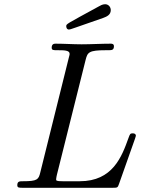

<svg xmlns="http://www.w3.org/2000/svg" viewBox="-20 -890 667 910"><path d="M294 -765C294 -761 296 -750 307 -750C314 -750 324 -755 469 -805C485 -811 505 -819 505 -842C505 -856 495 -870 478 -870C466 -870 454 -863 449 -860C290 -773 294 -777 294 -765ZM62 -12C62 0 71 0 87 0H515C537 0 538 -1 544 -18L620 -233C620 -234 624 -245 624 -246C624 -258 612 -258 609 -258C597 -258 596 -255 589 -236C557 -147 514 -31 358 -31H277C246 -31 246 -34 246 -41C246 -47 249 -57 250 -63L386 -607C395 -642 401 -652 482 -652H492C509 -652 520 -652 520 -671C520 -683 509 -683 505 -683C460 -683 413 -680 367 -680C326 -680 284 -683 244 -683C238 -683 225 -683 225 -664C225 -652 233 -652 252 -652C283 -652 310 -652 310 -635C310 -632 310 -630 306 -616L171 -73C163 -39 157 -31 89 -31C73 -31 62 -31 62 -12Z"/></svg>

Font: CMU Serif
Style: Italic
Weight: 500
Italic angle: -14.04°
Version: Version 0.7.0